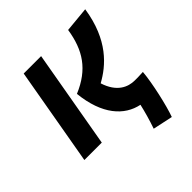

<svg xmlns="http://www.w3.org/2000/svg" viewBox="-184 -662 955 955"><g transform="rotate(-45 293.0 -185.0)"><path d="M485.8 156.2C506.8 98.6 536.6 -31.2 542.5 -104C510.7 -102.5 505.4 -102.5 484.4 -102.5C437.5 -102.5 381.3 -125.5 354 -212.4C434.1 -256.3 531.7 -338.9 560.1 -527.3L427.2 -514.6C408.2 -391.6 356 -310.1 233.4 -258.8C250 -97.7 325.2 -16.1 418.5 2.9C409.7 41.5 397 87.4 380.9 133.8ZM26.9 0H149.4L240.2 -517.6H117.7Z"/></g></svg>

Font: Cascadia Code SemiBold
Style: Italic
Weight: 600
Italic angle: -10°
Monospace: yes
Designer: Aaron Bell
Foundry: Saja Typeworks
Version: Version 2404.023